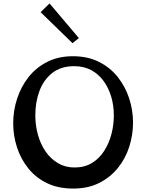

<svg xmlns="http://www.w3.org/2000/svg" viewBox="-20 -1087 852 1120"><path d="M407 13Q319 13 253.5 -19Q188 -51 144.5 -105.5Q101 -160 79 -228Q57 -296 57 -368Q57 -441 79.5 -510.5Q102 -580 145.5 -636Q189 -692 254.5 -725.5Q320 -759 405 -759Q492 -759 557.5 -726Q623 -693 667 -637.5Q711 -582 733.5 -513Q756 -444 756 -372Q756 -300 734 -231Q712 -162 667.5 -107Q623 -52 558 -19.5Q493 13 407 13ZM415 -110Q473 -110 516 -136Q559 -162 587.5 -206.5Q616 -251 630 -304.5Q644 -358 644 -414Q644 -471 629 -522Q614 -573 585 -613.5Q556 -654 513 -677.5Q470 -701 413 -701Q335 -701 284.5 -661Q234 -621 210 -556Q186 -491 186 -415Q186 -355 201.5 -300Q217 -245 246.5 -202.5Q276 -160 318.5 -135Q361 -110 415 -110ZM403 -835 217 -1016 269 -1067 440 -865Z"/></svg>

Font: Marhey Light
Style: Regular
Weight: 400
Version: Version 1.000